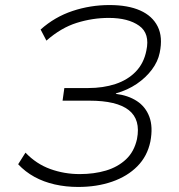

<svg xmlns="http://www.w3.org/2000/svg" viewBox="-20 -733 711 761"><path d="M290 8Q241 8 197 -2Q153 -12 116.5 -32Q80 -52 52 -82L81 -128Q124 -83 179.5 -63Q235 -43 296 -43Q353 -43 400 -57Q447 -71 479.5 -101.5Q512 -132 523 -182Q538 -259 490.5 -296.5Q443 -334 334 -334H228L235 -384H329Q389 -384 437.5 -400Q486 -416 518 -449Q550 -482 560 -532Q575 -600 531.5 -631Q488 -662 411 -662Q347 -662 284.5 -642.5Q222 -623 164 -572L141 -616Q197 -666 267.5 -689.5Q338 -713 414 -713Q487 -713 535.5 -691.5Q584 -670 605 -628Q626 -586 613 -524Q606 -489 582 -457Q558 -425 522 -400.5Q486 -376 440 -363L439 -361Q488 -355 522.5 -332.5Q557 -310 572 -270Q587 -230 576 -172Q564 -114 524.5 -74Q485 -34 424.5 -13Q364 8 290 8Z"/></svg>

Font: Nunito Sans 7pt SemiExpanded ExtraLight
Style: Italic
Weight: 250
Width: 6
Italic angle: -9°
Designer: Vernon Adams
Foundry: Vernon Adams
Version: Version 3.101;gftools[0.9.27]